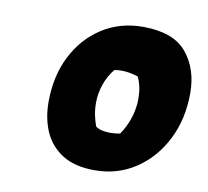

<svg xmlns="http://www.w3.org/2000/svg" viewBox="-59 -801 627 580"><g transform="rotate(10 255.0 -511.0)"><path d="M265.6 -285.2Q205.6 -285.2 167.5 -308.8Q129.4 -332.5 111.3 -373Q93.3 -413.6 93.3 -464.4Q93.3 -543.9 124.5 -605.5Q155.8 -667 210.4 -702.1Q265.1 -737.3 335.4 -737.3Q428.7 -737.3 469.5 -688.2Q510.3 -639.2 510.3 -564.5Q510.3 -484.9 478.3 -421.6Q446.3 -358.4 391.1 -321.8Q335.9 -285.2 265.6 -285.2ZM293.5 -404.8Q308.1 -404.8 322.8 -407.7Q339.4 -431.2 349.1 -460.9Q358.9 -490.7 358.9 -520Q358.9 -558.6 345.2 -586.9Q333 -590.8 320.1 -593.3Q307.1 -595.7 294.4 -595.7Q282.2 -595.7 272.5 -593.8Q254.4 -571.8 244.6 -543.7Q234.9 -515.6 234.9 -486.8Q234.9 -466.8 238.5 -449.2Q242.2 -431.6 248 -416Q262.7 -404.8 293.5 -404.8Z"/></g></svg>

Font: Fruktur
Style: Italic
Weight: 400
Italic angle: -8°
Designer: Viktoriya Grabowska, Eben Sorkin
Foundry: Viktoriya Grabowska
Version: Version 1.008; ttfautohint (v1.8.4.7-5d5b)